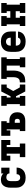

<svg xmlns="http://www.w3.org/2000/svg" viewBox="1807 -2385 586 4240"><g transform="rotate(-90 2100.0 -265.0)"><path d="M298 8Q268 8 238.5 3Q209 -2 182.5 -15Q156 -28 134.5 -48.5Q113 -69 99 -95.5Q85 -122 80 -151Q75 -180 75 -210V-320Q75 -347 78 -373Q81 -399 90 -424.5Q99 -450 114 -472Q129 -494 150.5 -509.5Q172 -525 198.5 -531.5Q225 -538 251 -538Q270 -538 289.5 -535Q309 -532 327 -525.5Q345 -519 361 -508Q377 -497 390 -482V-530H517V-349H390Q390 -365 383 -379.5Q376 -394 363 -402.5Q350 -411 334.5 -414.5Q319 -418 303 -418Q285 -418 267.5 -411Q250 -404 239 -389.5Q228 -375 224 -356.5Q220 -338 220 -320V-210Q220 -192 223.5 -174.5Q227 -157 237 -142.5Q247 -128 263.5 -120Q280 -112 298 -112Q313 -112 328 -117Q343 -122 353.5 -133.5Q364 -145 369 -160Q374 -175 374 -191Q374 -191 374 -191Q374 -191 374 -191Q374 -191 374 -191Q374 -191 374 -191H519Q519 -191 519 -191Q519 -191 519 -191Q519 -163 512 -135.5Q505 -108 490.5 -84Q476 -60 454.5 -41.5Q433 -23 407 -12Q381 -1 353.5 3.5Q326 8 298 8Z M750 0V-120H827V-410H782V-330H671V-530H1129V-330H1018V-410H973V-120H1050V0Z M1326 0V-120H1362V-410H1340V-330H1221V-530H1544V-410H1508V-351H1551Q1576 -351 1600 -347.5Q1624 -344 1646.5 -334Q1669 -324 1688 -307.5Q1707 -291 1719 -270Q1731 -249 1736 -224.5Q1741 -200 1741 -176Q1741 -151 1736 -126.5Q1731 -102 1719 -81Q1707 -60 1688 -43.5Q1669 -27 1646.5 -17Q1624 -7 1600 -3.5Q1576 0 1551 0ZM1508 -120H1551Q1561 -120 1570.5 -124.5Q1580 -129 1585.5 -137Q1591 -145 1593.5 -155.5Q1596 -166 1596 -176Q1596 -186 1593.5 -196Q1591 -206 1585.5 -214.5Q1580 -223 1570.5 -227.5Q1561 -232 1551 -232H1508Z M1884 0V-120H1920V-410H1884V-530H2102V-410H2066V-325H2094L2200 -530H2354V-410H2290L2210 -265L2290 -120H2354V0H2200L2098 -198L2094 -205H2066V-120H2102V0Z M2400 0V-120Q2419 -120 2438.5 -123.5Q2458 -127 2473 -139.5Q2488 -152 2497 -169.5Q2506 -187 2510 -206Q2514 -225 2514.5 -244.5Q2515 -264 2515 -283V-410H2479V-530H2954V-410H2917V-120H2954V0H2735V-120H2772V-410H2661V-283Q2661 -255 2660 -227Q2659 -199 2652.5 -171.5Q2646 -144 2634.5 -118Q2623 -92 2604.5 -70.5Q2586 -49 2562.5 -33.5Q2539 -18 2512 -10.5Q2485 -3 2456.5 -1.5Q2428 0 2400 0Z M3303 8Q3273 8 3243 3Q3213 -2 3186 -14.5Q3159 -27 3136.5 -47.5Q3114 -68 3100 -94.5Q3086 -121 3080.5 -150.5Q3075 -180 3075 -210V-320Q3075 -350 3080.5 -379.5Q3086 -409 3099.5 -435Q3113 -461 3135 -482Q3157 -503 3184 -515.5Q3211 -528 3240.5 -533Q3270 -538 3300 -538Q3330 -538 3359.5 -533Q3389 -528 3416 -515.5Q3443 -503 3465 -482Q3487 -461 3500.5 -435Q3514 -409 3519.5 -379.5Q3525 -350 3525 -320V-209H3211Q3211 -189 3216 -169.5Q3221 -150 3233 -134.5Q3245 -119 3264 -111.5Q3283 -104 3303 -104Q3317 -104 3331 -106.5Q3345 -109 3357 -116Q3369 -123 3377.5 -134.5Q3386 -146 3387 -160H3523Q3522 -135 3512.5 -110.5Q3503 -86 3487.5 -65.5Q3472 -45 3450 -30.5Q3428 -16 3404 -7Q3380 2 3354.5 5Q3329 8 3303 8ZM3211 -321H3389Q3389 -341 3384.5 -360Q3380 -379 3368.5 -394.5Q3357 -410 3338.5 -418Q3320 -426 3300 -426Q3280 -426 3261.5 -418Q3243 -410 3231.5 -394.5Q3220 -379 3215.5 -359.5Q3211 -340 3211 -321Z M3646 0V-120H3683V-410H3646V-530H3865V-410H3828V-330H3972V-410H3935V-530H4154V-410H4117V-120H4154V0H3935V-120H3972V-211H3828V-120H3865V0Z"/></g></svg>

Font: Iosevka Slab Heavy Extended
Style: Regular
Weight: 900
Width: 7
Monospace: yes
Designer: Belleve Invis
Foundry: Belleve Invis
Version: Version 11.1.0; ttfautohint (v1.8.3)